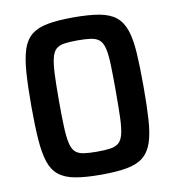

<svg xmlns="http://www.w3.org/2000/svg" viewBox="-80 -767 770 846"><g transform="rotate(-10 305.5 -344.0)"><path d="M305 8Q235 8 189 -0.5Q143 -9 116 -31Q89 -53 76 -92.5Q63 -132 58.5 -194Q54 -256 54 -344Q54 -432 58.5 -494Q63 -556 76 -595.5Q89 -635 116 -657Q143 -679 189 -687.5Q235 -696 305 -696Q375 -696 421 -687.5Q467 -679 494 -657Q521 -635 534.5 -595.5Q548 -556 552 -494Q556 -432 556 -344Q556 -256 552 -194Q548 -132 534.5 -92.5Q521 -53 494 -31Q467 -9 421 -0.5Q375 8 305 8ZM305 -95Q341 -95 364.5 -98.5Q388 -102 402 -114Q416 -126 422.5 -153Q429 -180 430.5 -226Q432 -272 432 -344Q432 -416 430.5 -462Q429 -508 422.5 -535Q416 -562 402 -574Q388 -586 364.5 -589.5Q341 -593 305 -593Q269 -593 245.5 -589.5Q222 -586 208.5 -574Q195 -562 188.5 -535Q182 -508 180 -462Q178 -416 178 -344Q178 -272 180 -226Q182 -180 188.5 -153Q195 -126 208.5 -114Q222 -102 245.5 -98.5Q269 -95 305 -95Z"/></g></svg>

Font: Saira SemiCondensed SemiBold
Style: Regular
Weight: 600
Width: 4
Designer: Hector Gatti with collaboration of the Omnibus-Type team
Foundry: Omnibus-Type
Version: Version 1.101